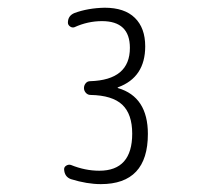

<svg xmlns="http://www.w3.org/2000/svg" viewBox="-20 -756 540 490"><path d="M161.1 -298.8Q144.5 -304.7 143.6 -324.2Q143.6 -330.1 149.4 -333.5Q155.3 -336.9 161.1 -335Q197.3 -320.3 233.4 -320.3Q317.4 -320.3 317.4 -415Q317.4 -464.8 292 -488.8Q266.6 -512.7 210.9 -513.7Q204.1 -513.7 199.2 -519Q194.3 -524.4 194.3 -531.2Q194.3 -538.1 198.7 -543.5Q203.1 -548.8 210 -548.8Q311.5 -551.8 311.5 -633.8Q311.5 -702.1 240.2 -702.1Q204.1 -702.1 169.9 -686.5Q164.1 -684.6 158.7 -688.5Q153.3 -692.4 153.3 -698.2Q153.3 -715.8 169.9 -722.7Q204.1 -735.4 247.1 -736.3Q297.9 -736.3 324.2 -710.4Q350.6 -684.6 350.6 -637.7Q350.6 -558.6 281.2 -533.2Q280.3 -533.2 280.3 -532.2Q280.3 -531.2 281.2 -531.2Q357.4 -508.8 357.4 -414.1Q357.4 -286.1 237.3 -286.1Q202.1 -286.1 161.1 -298.8Z"/></svg>

Font: Rounded-L Mgen+ 1mn light
Style: Regular
Weight: 200
Designer: [Source Han Sans]
Ryoko NISHIZUKA  (kana & ideographs); Paul D. Hunt (Latin, Greek & Cyrillic); Wenlong ZHANG  (bopomofo
Version: Version 1.059.20150602